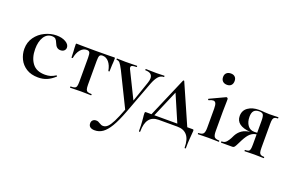

<svg xmlns="http://www.w3.org/2000/svg" viewBox="-105 -1015 2603 1704"><g transform="rotate(20 1196.0 -163.0)"><path d="M33 -186Q33 -249 67 -296.5Q101 -344 154.5 -369.5Q208 -395 263 -395Q315 -395 350 -374.5Q385 -354 385 -324Q385 -307 372.5 -295Q360 -283 337 -283Q299 -283 282 -328Q272 -354 261 -364.5Q250 -375 226 -375Q179 -375 151.5 -331.5Q124 -288 124 -217Q124 -135 162.5 -83.5Q201 -32 283 -32Q311 -32 333 -38.5Q355 -45 381 -61H383Q386 -61 388.5 -58Q391 -55 388 -52Q352 -19 315.5 -3.5Q279 12 233 12Q167 12 122 -16.5Q77 -45 55 -90.5Q33 -136 33 -186Z M534 -12Q560 -12 572 -17Q584 -22 588 -36.5Q592 -51 592 -81V-303Q592 -340 585.5 -353Q579 -366 558 -366Q524 -366 499 -336.5Q474 -307 465 -256Q464 -254 458.5 -254Q453 -254 453 -256L451 -316Q450 -327 449 -342.5Q448 -358 448 -378Q448 -384 449 -385.5Q450 -387 456 -387Q477 -387 494 -386L630 -385L769 -386Q787 -387 809 -387Q815 -387 816 -385.5Q817 -384 817 -378Q817 -358 816 -342.5Q815 -327 814 -316L812 -256Q812 -254 807 -254Q802 -254 801 -256Q792 -307 767 -336.5Q742 -366 707 -366Q686 -366 679.5 -353Q673 -340 673 -303V-81Q673 -51 677.5 -36.5Q682 -22 693.5 -17Q705 -12 730 -12Q733 -12 733 -6Q733 0 730 0Q703 0 688 -1L634 -2L578 -1Q562 0 534 0Q531 0 531 -6Q531 -12 534 -12Z M1283 -374Q1253 -374 1231.5 -350Q1210 -326 1191 -277L1077 28Q1041 124 1008 179Q975 234 941 257.5Q907 281 866 281Q838 281 823 269.5Q808 258 808 235Q808 216 820 205Q832 194 850 194Q862 194 869.5 197Q877 200 888 207Q899 213 905.5 216Q912 219 923 219Q946 219 965.5 200.5Q985 182 1007 138.5Q1029 95 1059 16L902 -303Q879 -347 867 -360.5Q855 -374 836 -374Q834 -374 834 -380Q834 -386 836 -386Q862 -386 876 -385L915 -384L983 -385Q998 -386 1024 -386Q1027 -386 1027 -380Q1027 -374 1024 -374Q997 -374 984.5 -369.5Q972 -365 972 -353Q972 -344 977 -335L1100 -85L1166 -277Q1175 -303 1175 -321Q1175 -374 1108 -374Q1106 -374 1106 -380Q1106 -386 1108 -386Q1135 -386 1149 -385L1209 -384L1248 -385Q1259 -386 1283 -386Q1285 -386 1285 -380Q1285 -374 1283 -374Z M1691 -12Q1691 5 1688 27Q1688 33 1685 66Q1682 99 1682 152Q1682 157 1676 157Q1670 157 1670 152Q1670 74 1638 36.5Q1606 -1 1547 -1H1369Q1251 -1 1251 152Q1251 157 1245 157Q1239 157 1239 152Q1239 94 1236 63.5Q1233 33 1233 28Q1230 7 1230 -12Q1230 -21 1232 -23.5Q1234 -26 1241 -26H1292L1453 -401Q1455 -405 1459.5 -405Q1464 -405 1465 -401L1630 -26H1680Q1687 -26 1689 -23.5Q1691 -21 1691 -12ZM1536 -26 1427 -279 1319 -26Z M1741 -12Q1774 -12 1786 -26.5Q1798 -41 1798 -81V-262Q1798 -297 1790.5 -312.5Q1783 -328 1766 -328Q1751 -328 1726 -316H1725Q1721 -316 1719.5 -321Q1718 -326 1721 -328L1864 -395L1868 -396Q1872 -396 1876.5 -391.5Q1881 -387 1881 -384V-363Q1879 -321 1879 -264V-81Q1879 -40 1890.5 -26Q1902 -12 1936 -12Q1939 -12 1939 -6Q1939 0 1936 0Q1910 0 1895 -1L1838 -2L1781 -1Q1766 0 1741 0Q1738 0 1738 -6Q1738 -12 1741 -12ZM1776 -555Q1776 -579 1791 -593Q1806 -607 1832 -607Q1857 -607 1871 -593Q1885 -579 1885 -555Q1885 -529 1871 -514.5Q1857 -500 1832 -500Q1806 -500 1791 -514.5Q1776 -529 1776 -555Z M2360 0Q2337 0 2324 -1L2274 -2L2219 -1Q2206 0 2181 0Q2179 0 2179 -6Q2179 -12 2181 -12Q2203 -12 2213 -17Q2223 -22 2226.5 -36Q2230 -50 2230 -81V-177Q2198 -173 2173.5 -152Q2149 -131 2123 -81L2107 -49Q2093 -20 2085.5 -10Q2078 0 2066 0H1959Q1957 0 1957 -6Q1957 -12 1959 -12Q1988 -11 2005 -31Q2022 -51 2032 -71.5Q2042 -92 2045 -98Q2083 -169 2168 -178Q2033 -189 2033 -280Q2033 -332 2073.5 -360.5Q2114 -389 2177 -389Q2203 -389 2228 -386Q2260 -384 2274 -384L2323 -385Q2336 -386 2359 -386Q2361 -386 2361 -380Q2361 -374 2359 -374Q2339 -374 2329 -368.5Q2319 -363 2315 -349Q2311 -335 2311 -305V-81Q2311 -51 2315 -37Q2319 -23 2329.5 -17.5Q2340 -12 2360 -12Q2363 -12 2363 -6Q2363 0 2360 0ZM2203 -191Q2221 -191 2230 -192V-303Q2230 -347 2221 -362Q2212 -377 2184 -377Q2149 -377 2133 -359Q2117 -341 2117 -302Q2117 -254 2139.5 -222.5Q2162 -191 2203 -191Z"/></g></svg>

Font: Cormorant Garamond SemiBold
Style: Regular
Weight: 600
Designer: Christian Thalmann (Catharsis Fonts)
Version: Version 3.000